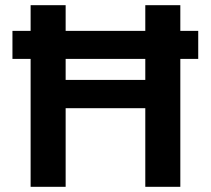

<svg xmlns="http://www.w3.org/2000/svg" viewBox="-20 -720 812 740"><path d="M28 -493V-601H744V-493ZM540 0V-700H675V0ZM98 0V-700H233V0ZM215 -303V-412H562V-303Z"/></svg>

Font: DM Sans 24pt
Style: Bold
Weight: 700
Designer: Colophon Foundry, Jonny Pinhorn
Foundry: Colophon Foundry
Version: Version 4.004;gftools[0.9.30]